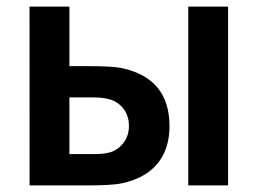

<svg xmlns="http://www.w3.org/2000/svg" viewBox="-20 -560 779 580"><path d="M69.3 0 69.2 -540H189.7V-360.2H249.8Q317.4 -360.2 348 -354.3Q492 -323.2 492 -179.3Q492 -132.5 475.6 -97.5Q459.2 -62.5 428 -39.9Q396.7 -17.3 351.7 -7Q333.8 -3 307.2 -1.5Q280.5 0 251.5 0ZM262 -94.5Q275.8 -94.5 288.2 -95.5Q300.7 -96.6 312.2 -99.8Q335.9 -106.5 352.7 -128Q369.5 -149.6 369.5 -179.3Q369.5 -210.8 352.5 -232.2Q335.4 -253.7 309 -260.5Q289.4 -265.7 262 -265.7H189.7V-94.5ZM548.7 0V-540H669V0Z"/></svg>

Font: Hauora
Style: Regular
Weight: 400
Designer: Wayne Shih
Foundry: WCYS
Version: Version 1.001